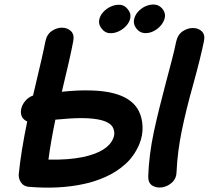

<svg xmlns="http://www.w3.org/2000/svg" viewBox="-20 -840 935 860"><path d="M111 -3Q246 8 356 -16Q404 -26 452.5 -47.5Q501 -69 541 -104.5Q581 -140 604 -194Q620 -233 618.5 -273Q617 -313 601 -344Q554 -434 374 -435Q324 -436 257 -429Q294 -581 308 -655Q314 -685 298 -700.5Q282 -716 257.5 -716Q233 -716 211 -700.5Q189 -685 183 -653Q173 -600 128 -412Q107 -405 92 -386.5Q77 -368 74 -347Q70 -310 102 -296Q74 -161 64 -60Q63 -45 69 -32Q81 -5 111 -3ZM197 -125Q207 -203 228 -304Q298 -311 347 -311Q463 -310 485 -270Q498 -245 487 -220Q463 -161 354 -137Q286 -123 197 -125ZM644 -51Q643 -21 662 -9Q681 3 706.5 -1Q732 -5 751.5 -23.5Q771 -42 771 -73Q775 -160 794 -253.5Q813 -347 846 -464Q878 -580 893 -653Q900 -683 885 -698.5Q870 -714 845.5 -714.5Q821 -715 798.5 -700Q776 -685 769 -653Q762 -618 749.5 -570Q737 -522 722.5 -467.5Q708 -413 694 -356.5Q680 -300 669 -249Q647 -144 644 -51ZM552 -799Q538 -817 518 -818.5Q498 -820 477.5 -811Q457 -802 442 -785.5Q427 -769 424 -749Q421 -729 436 -711Q450 -693 470.5 -691.5Q491 -690 511.5 -699.5Q532 -709 546.5 -725.5Q561 -742 564 -761.5Q567 -781 552 -799ZM708 -800Q693 -818 672.5 -819.5Q652 -821 632 -812Q612 -803 597.5 -786.5Q583 -770 580 -750Q577 -730 591 -712Q605 -694 625.5 -692Q646 -690 666 -699.5Q686 -709 700.5 -726Q715 -743 718.5 -762.5Q722 -782 708 -800Z"/></svg>

Font: Balsamiq Sans
Style: Bold Italic
Weight: 700
Italic angle: -12°
Designer: Michael Angeles
Foundry: Balsamiq SRL
Version: Version 1.020; ttfautohint (v1.8.4.7-5d5b);gftools[0.9.26]